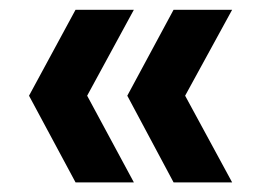

<svg xmlns="http://www.w3.org/2000/svg" viewBox="-20 -465 546 397"><path d="M338.9 -87.9 243.2 -267.1 338.9 -444.8H460L362.8 -267.1L460 -87.9ZM136.2 -87.9 40 -267.1 136.2 -444.8H256.8L160.2 -267.1L256.8 -87.9Z"/></svg>

Font: SUSE
Style: Bold
Weight: 700
Designer: Rene Bieder
Foundry: SUSE
Version: Version 1.000